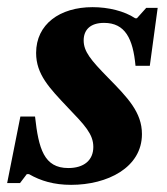

<svg xmlns="http://www.w3.org/2000/svg" viewBox="-25 -501 466 537"><path d="M174 16C275 16 372 -32 372 -126C372 -187 332 -228 277 -284C229 -333 209 -357 209 -388C209 -417 227 -437 266 -437C325 -437 347 -393 354 -317H394L416 -479H384L358 -450H353C323 -470 278 -481 234 -481C142 -481 76 -433 76 -353C76 -293 113 -255 164 -201C212 -151 236 -126 236 -90C236 -53 210 -31 166 -31C98 -31 83 -85 73 -175H32L-5 11H31L50 -14H56C89 5 126 16 174 16Z"/></svg>

Font: STIX Two Text
Style: Bold Italic
Weight: 700
Italic angle: -12°
Designer: Ross Mills, John Hudson & Paul Hanslow, Tiro Typeworks Ltd; with prior portions MicroPress Inc. and Coen Hoffman, Elsevi
Foundry: Tiro Typeworks Ltd
Version: Version 2.13 b171